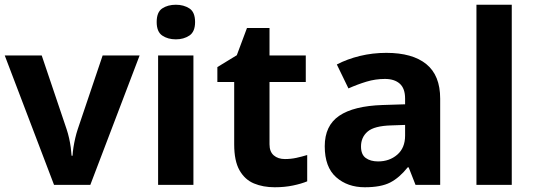

<svg xmlns="http://www.w3.org/2000/svg" viewBox="-20 -780 2257 810"><path d="M208 0 0 -546H156L261 -235Q267 -217 271.5 -197Q276 -177 278.5 -158Q281 -139 282 -123H286Q287 -140 290 -159Q293 -178 297.5 -197.5Q302 -217 308 -235L413 -546H569L361 0Z M796 -546V0H647V-546ZM722 -760Q755 -760 779 -744.5Q803 -729 803 -687Q803 -646 779 -630Q755 -614 722 -614Q688 -614 664.5 -630Q641 -646 641 -687Q641 -729 664.5 -744.5Q688 -760 722 -760Z M1182 -109Q1207 -109 1230 -114Q1253 -119 1276 -126V-15Q1252 -5 1216.5 2.5Q1181 10 1139 10Q1090 10 1051.5 -6Q1013 -22 990.5 -61.5Q968 -101 968 -171V-434H897V-497L979 -547L1022 -662H1117V-546H1270V-434H1117V-171Q1117 -140 1135 -124.5Q1153 -109 1182 -109Z M1610 -557Q1720 -557 1778.5 -509.5Q1837 -462 1837 -364V0H1733L1704 -74H1700Q1665 -30 1626 -10Q1587 10 1519 10Q1446 10 1398 -32.5Q1350 -75 1350 -163Q1350 -250 1411 -291.5Q1472 -333 1594 -337L1689 -340V-364Q1689 -407 1666.5 -427Q1644 -447 1604 -447Q1564 -447 1526 -435.5Q1488 -424 1450 -407L1401 -508Q1445 -531 1498.5 -544Q1552 -557 1610 -557ZM1631 -251Q1559 -249 1531 -225Q1503 -201 1503 -162Q1503 -128 1523 -113.5Q1543 -99 1575 -99Q1623 -99 1656 -127.5Q1689 -156 1689 -208V-253Z M2139 0H1990V-760H2139Z"/></svg>

Font: Noto Sans New Tai Lue
Style: Bold
Weight: 700
Version: Version 2.003